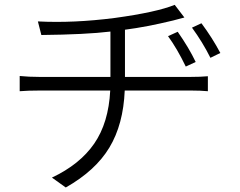

<svg xmlns="http://www.w3.org/2000/svg" viewBox="-20 -749 1017 814"><path d="M733.4 -614.3Q781.2 -545.9 809.6 -486.3L767.6 -466.8Q731.4 -542 692.4 -595.7ZM63.5 -362.3V-426.8Q102.5 -422.9 147.5 -422.9H448.2V-615.2Q342.8 -602.5 155.3 -600.6L140.6 -658.2Q292 -650.4 466.8 -672.9Q644.5 -697.3 720.7 -728.5L761.7 -674.8L713.9 -662.1Q601.6 -634.8 509.8 -623V-422.9H787.1Q830.1 -422.9 861.3 -425.8V-362.3Q830.1 -365.2 789.1 -365.2H508.8Q502.9 -221.7 443.8 -123.5Q384.8 -25.4 258.8 45.9L200.2 3.9Q318.4 -51.8 379.4 -140.1Q440.4 -228.5 447.3 -365.2H149.4Q97.7 -365.2 63.5 -362.3ZM793.9 -631.8 834 -650.4Q879.9 -588.9 914.1 -524.4L872.1 -503.9Q838.9 -570.3 793.9 -631.8Z"/></svg>

Font: Min Sans Light
Style: Regular
Weight: 300
Designer: Jinseong-Kim, NotoSansCJK, Nunito
Foundry: Jinseong-Kim
Version: Version 1.400;Glyphs 3.1.2 (3151)